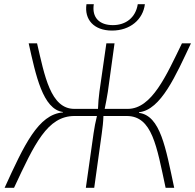

<svg xmlns="http://www.w3.org/2000/svg" viewBox="-20 -897 933 917"><path d="M515 -751C602 -751 663 -804 672 -877H638C628 -813 581 -777 519 -777C455 -777 418 -813 428 -877H393C382 -804 428 -751 515 -751ZM644 -358V-361C749 -372 820 -538 892 -690H849C774 -536 705 -377 590 -377H480C486 -405 490 -428 495 -458L527 -690H488L455 -460C451 -429 449 -405 448 -377H335C221 -377 193 -536 157 -690H117C151 -538 184 -375 281 -362L280 -360C163 -351 95 -204 2 0H47C145 -210 206 -343 336 -343H443C436 -314 431 -289 427 -261L390 0H430L466 -259C470 -287 473 -314 474 -343H585C707 -343 728 -200 771 0H812C771 -193 746 -344 644 -358Z"/></svg>

Font: Exo 2 Extra Light
Style: Italic
Weight: 250
Italic angle: -8°
Designer: Natanael Gama
Version: Version 1.001;PS 001.001;hotconv 1.0.88;makeotf.lib2.5.64775